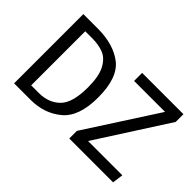

<svg xmlns="http://www.w3.org/2000/svg" viewBox="-105 -1020 1351 1351"><g transform="rotate(45 570.5 -344.5)"><path d="M589 -348Q589 -157 494.5 -78.5Q400 0 265 0H100V-689H244Q400 -689 494.5 -616.5Q589 -544 589 -348ZM195 -613V-75H272Q368 -75 428 -134Q488 -193 488 -348Q488 -457 457 -515.5Q426 -574 378 -593.5Q330 -613 265 -613ZM1096 -612 755 -81H1096L1085 0H649V-76L993 -609H685V-689H1096Z"/></g></svg>

Font: Fira GO
Style: Regular
Weight: 400
Designer: Carrois Corporate
Foundry: Carrois Corporate GbR
Version: Version 0.300